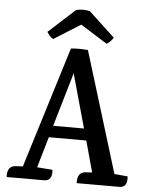

<svg xmlns="http://www.w3.org/2000/svg" viewBox="-59 -932 759 980"><g transform="rotate(5 320.5 -442.0)"><path d="M589 0H371V-8Q371 -55 410 -59L445 -61L401 -221H209L163 -63L242 -57Q248 0 203 0H12V-8Q12 -55 51 -59L90 -61L282 -682Q320 -686 369 -682L559 -63L627 -57Q633 0 589 0ZM226 -281H384L307 -557ZM324 -808 187 -722Q168 -734 155 -756L291 -880Q327 -889 362 -880L495 -756Q480 -732 461 -722Z"/></g></svg>

Font: Karma SemiBold
Style: Regular
Weight: 600
Designer: Joana Correia
Foundry: Indian Type Foundry
Version: Version 1.202;PS 1.0;hotconv 1.0.78;makeotf.lib2.5.61930; tt